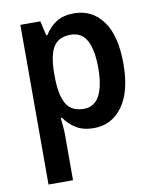

<svg xmlns="http://www.w3.org/2000/svg" viewBox="-88 -619 750 926"><g transform="rotate(-10 287.5 -156.0)"><path d="M338 -552Q426 -552 478.5 -481Q531 -410 531 -272Q531 -135 478 -62.5Q425 10 338 10Q286 10 251 -11.5Q216 -33 194 -66H188Q190 -44 192 -22.5Q194 -1 194 15V240H74V-542H172L188 -471H194Q217 -509 251.5 -530.5Q286 -552 338 -552ZM304 -453Q245 -453 220 -413Q195 -373 194 -288V-269Q194 -180 219 -135Q244 -90 306 -90Q358 -90 383 -137.5Q408 -185 408 -272Q408 -361 383 -407Q358 -453 304 -453Z"/></g></svg>

Font: Noto Sans Malayalam SemiCondensed SemiBold
Style: Regular
Weight: 600
Width: 4
Designer: Jelle Bosma - Monotype Design Team
Foundry: Monotype Imaging Inc.
Version: Version 2.104; ttfautohint (v1.8.4.7-5d5b)